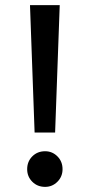

<svg xmlns="http://www.w3.org/2000/svg" viewBox="-20 -720 350 749"><path d="M115 -203 97 -700H213L195 -203ZM156 9Q126 9 106 -11Q86 -31 86 -60Q86 -90 106 -110Q126 -130 156 -130Q184 -130 204 -110Q224 -90 224 -60Q224 -31 204 -11Q184 9 156 9Z"/></svg>

Font: Fustat SemiBold
Style: Regular
Weight: 600
Designer: Mohamed Gaber, Khaled Hosny, Laura Garcia Mut
Foundry: Kief Type Foundry, Alif Type Foundry, Hard Type Foundry
Version: Version 1.007